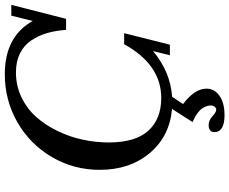

<svg xmlns="http://www.w3.org/2000/svg" viewBox="-97 -620 945 791"><g transform="rotate(-90 375.5 -224.5)"><path d="M296.4 228Q226.6 228 226.6 185.1Q226.6 174.8 234.4 168.7Q242.2 162.6 255.9 162.6Q274.4 162.6 291.5 177.7Q309.1 193.8 318.4 193.8Q325.7 193.8 331.1 187.7Q336.4 181.6 336.4 170.4Q336.4 164.1 334.5 157.2Q332.5 150.4 326.7 139.6Q320.8 128.9 305.7 117.4Q290.5 106 268.1 96.2L322.3 11.7Q209.5 2 140.4 -80.1Q71.3 -162.1 71.3 -286.1Q71.3 -393.1 123.8 -482.9Q176.3 -572.8 266.8 -625Q357.4 -677.2 465.3 -677.2Q620.1 -677.2 684.6 -562.5L706.5 -650.4H751L693.4 -424.8H647.9Q645 -467.3 634.8 -502.7Q624.5 -538.1 604.7 -567.9Q585 -597.7 551.3 -614.5Q517.6 -631.3 472.7 -631.3Q417.5 -631.3 369.9 -608.4Q322.3 -585.4 288.6 -547.1Q254.9 -508.8 231 -459.2Q207 -409.7 195.6 -356Q184.1 -302.2 184.1 -249Q184.1 -138.7 232.7 -85.7Q281.2 -32.7 367.2 -32.7Q504.4 -32.7 588.9 -185.5H634.3L586.9 2.9H543.5L560.5 -66.4Q475.1 4.9 372.1 12.2L342.3 57.1Q405.8 105 405.8 153.8Q405.8 186.5 376.2 207.3Q346.7 228 296.4 228Z"/></g></svg>

Font: Elstob 6pt Medium
Style: Italic
Weight: 500
Italic angle: -20°
Designer: Peter S. Baker
Version: Version 1.015